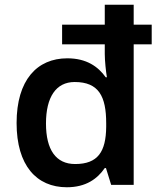

<svg xmlns="http://www.w3.org/2000/svg" viewBox="-20 -780 675 810"><path d="M262 10C343 10 391 -26 422 -71H427L449 0H544V-593H620V-676H544V-760H422V-676H242V-593H422V-552C422 -524 427 -477 431 -454H426C394 -499 345 -534 264 -534C136 -534 50 -442 50 -261C50 -82 134 10 262 10ZM297 -88C216 -88 174 -148 174 -259C174 -370 216 -434 295 -434C397 -434 428 -373 428 -260V-245C427 -140 393 -88 297 -88Z"/></svg>

Font: Noto Sans Kayah Li SemiBold
Style: Regular
Weight: 600
Designer: Monotype Design Team, Sérgio Martins
Foundry: Monotype Imaging Inc.
Version: Version 2.002